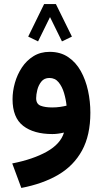

<svg xmlns="http://www.w3.org/2000/svg" viewBox="-20 -656 504 941"><path d="M332.5 -476.6 283.7 -453.1 225.1 -572.3 166.5 -453.1 118.2 -476.6 196.3 -636.2H253.9ZM422.9 -103.5Q422.9 6.8 382.1 81.5Q341.3 156.2 265.4 200.7Q189.5 245.1 84.5 265.1L40 145Q142.1 125 209.5 87.2Q276.9 49.3 293.5 -6.3Q262.7 1 236.8 1Q145.5 1 93.5 -39.3Q41.5 -79.6 41.5 -169.9Q41.5 -209 53 -249.8Q64.5 -290.5 87.2 -325Q109.9 -359.4 144 -380.6Q178.2 -401.9 223.1 -401.9Q276.4 -401.9 314.2 -376.2Q352.1 -350.6 376 -307.6Q399.9 -264.6 411.4 -211.7Q422.9 -158.7 422.9 -103.5ZM235.8 -129.4Q256.3 -129.4 274.7 -132.1Q293 -134.8 306.2 -138.2Q303.2 -168.5 293.9 -200Q284.7 -231.4 267.3 -252.7Q250 -273.9 222.2 -273.9Q196.8 -273.9 182.6 -256.1Q168.5 -238.3 162.8 -215.1Q157.2 -191.9 157.2 -174.8Q157.2 -146.5 179 -137.9Q200.7 -129.4 235.8 -129.4Z"/></svg>

Font: Vazirmatn RD
Style: Bold
Weight: 700
Designer: Saber Rastikerdar
Foundry: Saber Rastikerdar
Version: Version 32.102